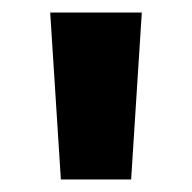

<svg xmlns="http://www.w3.org/2000/svg" viewBox="-20 -736 306 306"><path d="M77 -450 60 -716H206L189 -450Z"/></svg>

Font: Figtree Light ExtraBold
Style: Regular
Weight: 800
Version: Version 2.001;gftools[0.9.30]